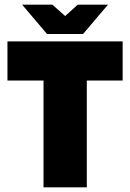

<svg xmlns="http://www.w3.org/2000/svg" viewBox="-20 -805 559 825"><path d="M507 -627V-459H353V0H167V-459H12V-627ZM75 -785H205L260 -736L314 -785H444L337 -659H182Z"/></svg>

Font: Blinker ExtraBold
Style: Regular
Weight: 800
Designer: Juergen Huber
Foundry: supertype
Version: Version 1.017;hotconv 1.0.117;makeotfexe 2.5.65602